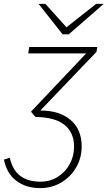

<svg xmlns="http://www.w3.org/2000/svg" viewBox="-20 -752 555 985"><path d="M186 213Q114 213 64.5 176Q15 139 0 67L30 57Q45 121.5 84.5 150.8Q124 180 187 180Q237 180 276 155.5Q315 131 337.5 90.2Q360 49.5 360 0Q360 -70.5 312 -110.5Q264 -150.5 162 -152L139 -179L422 -478H125L130 -511H479L475 -486L187 -185Q286 -185 342.5 -136.2Q399 -87.5 399 -1Q399 58.5 370.8 107Q342.5 155.5 294.2 184.2Q246 213 186 213ZM301 -576 178 -732H213L321 -612L473 -732H512L333 -576Z"/></svg>

Font: Overpass Thin
Style: Italic
Weight: 250
Italic angle: -10°
Designer: Delve Withrington, Dave Bailey, Thomas Jockin
Foundry: Delve Fonts LLC
Version: Version 4.000